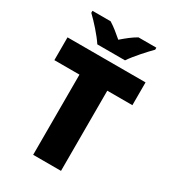

<svg xmlns="http://www.w3.org/2000/svg" viewBox="-219 -1040 1030 1153"><g transform="rotate(30 295.5 -463.5)"><path d="M201 -767H393C424 -813 484 -879 518 -913V-927H394C359 -907 331 -884 296 -854C261 -884 236 -905 201 -927H75V-913C113 -877 171 -813 201 -767ZM392 0V-556H566V-714H25V-556H199V0Z"/></g></svg>

Font: Noto Sans Gujarati Black
Style: Regular
Weight: 900
Designer: Jelle Bosma - Monotype Design Team, Universal Thirst
Foundry: Monotype Imaging Inc.
Version: Version 2.106